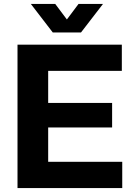

<svg xmlns="http://www.w3.org/2000/svg" viewBox="-20 -956 676 976"><path d="M69 0V-729H599.3V-595.9H191.7L224.9 -629V-100.3L191.7 -133.4H601.4V0ZM191.7 -308V-432.7H549.9V-308ZM248.3 -790.9 136.7 -936.1H260.7L320 -857L379.3 -936.1H503.6L391.7 -790.9Z"/></svg>

Font: Mona Sans ExtraLight
Style: Regular
Weight: 200
Designer: Deni Anggara
Foundry: GitHub
Version: Version 2.000